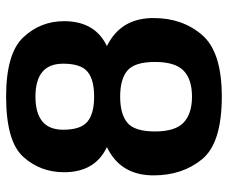

<svg xmlns="http://www.w3.org/2000/svg" viewBox="-78 -642 728 612"><g transform="rotate(-90 286.0 -336.0)"><path d="M284.5 7Q426.5 7 480.5 -55.8Q534.5 -118.5 534.5 -210.5Q534.5 -300.5 469 -345.2Q403.5 -390 284.5 -390Q165.5 -390 99.2 -345.5Q33 -301 33 -210.5Q33 -118.5 84.5 -55.8Q136 7 284.5 7ZM284 -88Q229.5 -88 201.2 -114.8Q173 -141.5 173 -206Q173 -270.5 200.5 -293.8Q228 -317 284 -317Q340 -317 367.2 -293.8Q394.5 -270.5 394.5 -206Q394.5 -141.5 366.8 -114.8Q339 -88 284 -88ZM284.5 -330Q403 -330 463.8 -369.8Q524.5 -409.5 524.5 -496Q524.5 -571 473 -625.8Q421.5 -680.5 284.5 -680.5Q141.5 -680.5 92.2 -626Q43 -571.5 43 -496Q43 -409.5 104.2 -369.8Q165.5 -330 284.5 -330ZM284 -400Q229.5 -400 204 -421.5Q178.5 -443 178.5 -498.5Q178.5 -543.5 205.2 -565.2Q232 -587 284 -587Q336 -587 362.5 -565.2Q389 -543.5 389 -498.5Q389 -443 364 -421.5Q339 -400 284 -400Z"/></g></svg>

Font: Anybody UltraCondensed Thin SemiBold
Style: Regular
Weight: 600
Version: Version 1.111